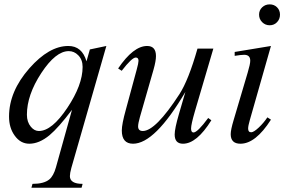

<svg xmlns="http://www.w3.org/2000/svg" viewBox="-20 -656 1321 892"><path d="M474.1 -442.4 311.5 124Q304.7 148.9 304.7 162.1Q304.7 198.2 363.8 198.2L358.9 216.3H126L130.9 198.2Q184.1 198.2 209 177.7Q228.5 161.6 239.7 122.1L314.5 -146Q252 -63 210 -27.8Q162.1 11.7 116.2 11.7Q75.2 11.7 48.3 -25.9Q22 -62 22 -114.3Q22 -231.4 116.7 -338.9Q208 -442.4 297.4 -442.4Q361.3 -442.4 381.8 -371.1L397.5 -426.3ZM363.8 -345.2Q363.8 -378.9 343.3 -399.4Q324.7 -418.5 299.3 -418.5Q238.8 -418.5 171.9 -316.7Q105 -214.8 105 -123Q105 -88.9 123.5 -66.9Q139.6 -47.4 160.6 -47.4Q221.2 -47.4 293 -155.3Q363.8 -261.2 363.8 -345.2Z M971.2 -430.2 885.7 -139.6Q867.7 -77.6 867.7 -59.1Q867.7 -40.5 878.9 -40.5Q897.5 -40.5 947.3 -107.9L961.9 -97.2Q894 11.7 830.1 11.7Q791.5 11.7 791.5 -31.2Q791.5 -58.6 811.5 -127L841.3 -229Q699.7 11.7 598.1 11.7Q545.9 11.7 545.9 -49.8Q545.9 -79.1 564.5 -146L615.2 -333Q623.5 -363.3 623.5 -373.5Q623.5 -388.7 610.8 -388.7Q592.8 -388.7 545.4 -327.1L528.8 -337.9Q599.6 -442.4 663.6 -442.4Q704.6 -442.4 704.6 -395.5Q704.6 -372.6 693.4 -333L629.9 -111.8Q621.6 -82 621.6 -68.8Q621.6 -47.4 643.6 -47.4Q702.6 -47.4 813.5 -218.3Q856 -284.2 897.5 -430.2Z M1280.8 -587.9Q1280.8 -567.4 1267.1 -553Q1253.4 -538.6 1232.9 -538.6Q1212.4 -538.6 1198 -553Q1183.6 -567.4 1183.6 -587.9Q1183.6 -608.4 1198 -622.1Q1212.4 -635.7 1232.9 -635.7Q1253.4 -635.7 1267.1 -622.1Q1280.8 -608.4 1280.8 -587.9ZM1238.8 -100.1Q1167.5 11.7 1097.2 11.7Q1051.8 11.7 1051.8 -32.7Q1051.8 -52.7 1065.4 -98.1L1130.9 -319.3Q1142.6 -358.4 1142.6 -374Q1142.6 -401.4 1114.3 -401.4Q1099.6 -401.4 1070.3 -396.5V-414.6L1238.8 -442.4L1140.6 -98.1Q1132.8 -71.3 1132.8 -58.6Q1132.8 -41.5 1147 -41.5Q1158.7 -41.5 1181.9 -63.2Q1205.1 -85 1222.2 -110.8Z"/></svg>

Font: Dai Banna SIL Light
Style: Oblique
Weight: 400
Italic angle: -11°
Designer: Victor Gaultney
Foundry: SIL International
Version: Version 2.000